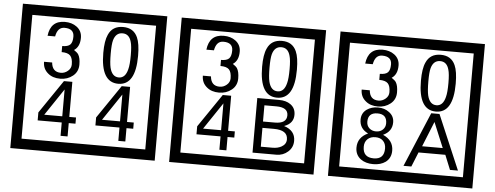

<svg xmlns="http://www.w3.org/2000/svg" viewBox="-61 -1131 3587 1391"><g transform="rotate(5 1732.5 -435.0)"><path d="M1103 90H53V-960H1103ZM1028 15V-885H128V15ZM499 -556Q499 -504 460.5 -473Q422 -442 369 -442Q314 -442 280 -471Q242 -502 242 -554H301Q307 -485 370 -485Q398 -485 421 -504.5Q444 -524 444 -552Q444 -597 426 -616Q408 -635 363 -635V-679Q405 -679 421.5 -696Q438 -713 438 -754Q438 -812 369 -812Q318 -812 306 -744H251Q264 -855 368 -855Q419 -855 454 -829Q493 -800 493 -750Q493 -685 451 -658Q475 -642 483 -630Q499 -605 499 -556ZM917 -656Q917 -442 791 -442Q664 -442 664 -656Q664 -744 685 -789Q714 -855 791 -855Q868 -855 897 -789Q917 -745 917 -656ZM864 -656Q864 -723 855 -752Q840 -809 791 -809Q742 -809 726 -752Q718 -723 718 -656Q718 -587 726 -553Q742 -488 791 -488Q839 -488 855 -554Q864 -587 864 -656ZM508 -127H459V-30H408V-127H233V-185L398 -427H459V-172H508ZM408 -172V-367L277 -172ZM928 -127H879V-30H828V-127H653V-185L818 -427H879V-172H928ZM828 -172V-367L697 -172Z M2258 90H1208V-960H2258ZM2183 15V-885H1283V15ZM1654 -556Q1654 -504 1615.5 -473Q1577 -442 1524 -442Q1469 -442 1435 -471Q1397 -502 1397 -554H1456Q1462 -485 1525 -485Q1553 -485 1576 -504.5Q1599 -524 1599 -552Q1599 -597 1581 -616Q1563 -635 1518 -635V-679Q1560 -679 1576.5 -696Q1593 -713 1593 -754Q1593 -812 1524 -812Q1473 -812 1461 -744H1406Q1419 -855 1523 -855Q1574 -855 1609 -829Q1648 -800 1648 -750Q1648 -685 1606 -658Q1630 -642 1638 -630Q1654 -605 1654 -556ZM2072 -656Q2072 -442 1946 -442Q1819 -442 1819 -656Q1819 -744 1840 -789Q1869 -855 1946 -855Q2023 -855 2052 -789Q2072 -745 2072 -656ZM2019 -656Q2019 -723 2010 -752Q1995 -809 1946 -809Q1897 -809 1881 -752Q1873 -723 1873 -656Q1873 -587 1881 -553Q1897 -488 1946 -488Q1994 -488 2010 -554Q2019 -587 2019 -656ZM1663 -127H1614V-30H1563V-127H1388V-185L1553 -427H1614V-172H1663ZM1563 -172V-367L1432 -172ZM2097 -141Q2097 -93 2061.5 -61.5Q2026 -30 1978 -30H1804V-427H1963Q2014 -427 2046 -404Q2083 -378 2083 -329Q2083 -266 2015 -242Q2097 -216 2097 -141ZM2032 -321Q2032 -379 1947 -379H1860V-261H1946Q2032 -261 2032 -321ZM2044 -147Q2044 -215 1943 -215H1860V-78H1946Q1983 -78 2010 -93Q2044 -112 2044 -147Z M3413 90H2363V-960H3413ZM3338 15V-885H2438V15ZM2809 -556Q2809 -504 2770.5 -473Q2732 -442 2679 -442Q2624 -442 2590 -471Q2552 -502 2552 -554H2611Q2617 -485 2680 -485Q2708 -485 2731 -504.5Q2754 -524 2754 -552Q2754 -597 2736 -616Q2718 -635 2673 -635V-679Q2715 -679 2731.5 -696Q2748 -713 2748 -754Q2748 -812 2679 -812Q2628 -812 2616 -744H2561Q2574 -855 2678 -855Q2729 -855 2764 -829Q2803 -800 2803 -750Q2803 -685 2761 -658Q2785 -642 2793 -630Q2809 -605 2809 -556ZM3227 -656Q3227 -442 3101 -442Q2974 -442 2974 -656Q2974 -744 2995 -789Q3024 -855 3101 -855Q3178 -855 3207 -789Q3227 -745 3227 -656ZM3174 -656Q3174 -723 3165 -752Q3150 -809 3101 -809Q3052 -809 3036 -752Q3028 -723 3028 -656Q3028 -587 3036 -553Q3052 -488 3101 -488Q3149 -488 3165 -554Q3174 -587 3174 -656ZM2811 -132Q2811 -79 2772 -49Q2736 -23 2682 -23Q2627 -23 2591 -49Q2551 -79 2551 -132Q2551 -207 2626 -241Q2563 -271 2563 -337Q2563 -384 2600 -411Q2634 -435 2682 -435Q2729 -435 2762 -410Q2800 -383 2800 -337Q2800 -271 2735 -241Q2811 -207 2811 -132ZM2750 -326Q2750 -392 2682 -392Q2613 -392 2613 -326Q2613 -297 2632.5 -279Q2652 -261 2682 -261Q2711 -261 2730.5 -279Q2750 -297 2750 -326ZM2758 -143Q2758 -178 2737.5 -198.5Q2717 -219 2682 -219Q2646 -219 2624.5 -198.5Q2603 -178 2603 -143Q2603 -65 2682 -65Q2758 -65 2758 -143ZM3298 -30H3240L3197 -136H3002L2959 -30H2902L3069 -427H3129ZM3174 -183 3098 -366 3024 -183Z"/></g></svg>

Font: Unicode BMP Fallback SIL
Style: Regular
Weight: 400
Foundry: NRSI, SIL International
Version: Version 5.1 Based on Unicode 5.1